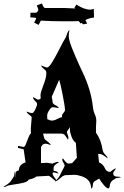

<svg xmlns="http://www.w3.org/2000/svg" viewBox="-100 -1070 730 1129"><path d="M358.4 -945.8 317.4 -944.8H277.3Q203.1 -944.8 140.1 -948.7Q140.1 -947.3 127.4 -923.8L100.6 -937Q112.3 -958 113.3 -962.9Q109.4 -964.8 109.4 -964.8L102.5 -966.3L78.1 -967.8L79.6 -995.1H100.6Q113.3 -995.1 114.3 -996.1L121.6 -1002.9L125.5 -1010.7Q125.5 -1017.6 116.2 -1038.1L146.5 -1049.8Q153.3 -1032.2 157.2 -1027.6Q161.1 -1022.9 166.5 -1022.9H280.3Q291 -1022.9 312.7 -1021.5Q334.5 -1020 344.2 -1020Q339.8 -1021.5 337.4 -1023.9L349.1 -1043Q395.5 -1013.2 431.2 -1013.2Q437.5 -1013.2 451.2 -1018.1L453.1 -966.8Q428.2 -965.3 402.3 -952.1L412.6 -931.2L388.2 -926.8L380.4 -936L375.5 -931.2L362.3 -945.8ZM567.4 -41Q572.8 -31.7 590.8 -31.2Q608.9 -30.8 610.4 -27.8Q610.4 -25.9 597.7 -24.7Q585 -23.4 580.6 -21.5Q576.2 -19.5 574.2 -17.1Q572.3 -14.6 565.7 -12Q559.1 -9.3 553 0.2Q546.9 9.8 545.9 17.6Q544.4 38.1 537.1 38.1Q527.8 38.1 511.2 19Q494.6 0 483.4 -20L459 -5.9Q446.3 0.5 445.8 18.1Q445.3 35.6 436 39.1Q436 -14.6 381.3 -33.2Q356 -42 336.7 -42Q317.4 -42 283.2 -40L267.1 -33.2Q265.6 -32.7 256.8 -24.4Q232.4 -2.9 223.1 -2.9L227.1 -6.8H226.1Q224.1 -6.8 207.5 -21.5Q190.9 -36.1 185.1 -36.1L114.3 -32.2Q99.1 -19.5 69.3 -14.2Q62 -1 36.9 4.9Q11.7 10.7 -20 15.1Q-51.8 19.5 -61.3 24.7Q-70.8 29.8 -74.2 29.8Q-77.6 29.8 -79.6 28.8Q-52.7 13.2 -38.6 -2L-21 -27.8Q-17.1 -32.7 -15.4 -46.9Q-13.7 -61 -10.7 -64Q-12.7 -45.9 -12.7 -36.9Q-12.7 -27.8 -10.7 -25.9V-36.1Q-10.7 -66.9 11.2 -67.9Q11.2 -102.5 50.3 -115.2L39.1 -191.9L5.4 -200.2L6.3 -211.9Q33.7 -206.1 38.1 -206.1Q45.4 -206.1 52 -222.2Q58.6 -238.3 66.2 -258.8Q73.7 -279.3 82 -286.1Q81.1 -295.9 81.1 -314L86.4 -379.9Q86.4 -384.8 72 -395Q57.6 -405.3 57.1 -412.1V-414.1Q79.1 -404.8 88.1 -404.8Q97.2 -404.8 107.7 -427.2Q118.2 -449.7 118.2 -457.8Q118.2 -465.8 106.4 -476.6Q91.3 -491.2 95.2 -499Q119.6 -483.9 125.7 -483.9Q131.8 -483.9 139.2 -491.2Q138.2 -495.1 138.2 -510.5Q138.2 -525.9 155.3 -569.6Q172.4 -613.3 172.4 -638.2L171.4 -649.9Q171.4 -653.8 157.5 -665.3Q143.6 -676.8 143.1 -683.1V-685.1Q169.4 -672.9 176.3 -672.9Q188 -672.9 208.5 -707Q229 -741.2 252.2 -787.1Q275.4 -833 281 -840.3Q286.6 -847.7 290 -858.9Q300.8 -890.6 308.1 -894Q304.2 -871.1 304.2 -857.7Q304.2 -844.2 311.5 -820.1Q318.8 -795.9 342.3 -741.2Q365.7 -686.5 385.3 -646Q435.1 -542.5 446.3 -441.9Q448.7 -417 457.5 -397.9Q466.3 -378.9 466.3 -359.9L464.4 -320.8V-290Q494.6 -248 503.4 -188Q506.3 -172.9 519.3 -160.4Q532.2 -147.9 532.2 -141.1L533.2 -138.2Q501.5 -165 485.4 -165H477.1L482.4 -115.2Q506.8 -104.5 516.6 -81.1Q525.4 -59.1 548.3 -59.1Q549.3 -59.1 561 -69.1Q572.8 -79.1 582 -79.1Q565.4 -56.6 565.4 -51.3Q565.4 -45.9 567.4 -42ZM303.2 -107.9 309.1 -108.9 324.2 -110.8 352.1 -142.1 346.2 -230Q329.1 -242.2 320.1 -267.8Q311 -293.5 311 -305.7Q311 -317.9 311.5 -319.8Q312 -321.8 312 -323.2L297.4 -301.8Q293.5 -296.4 293.5 -292.5Q293.5 -288.6 297.9 -277.8Q302.2 -267.1 302.2 -259.5Q302.2 -252 299.3 -249Q285.2 -272.5 278.6 -278.3Q272 -284.2 262.2 -284.2H153.3L160.2 -256.8Q161.6 -251 179.4 -237.8Q197.3 -224.6 198.2 -216.8Q177.2 -225.1 167.7 -225.1Q158.2 -225.1 150.4 -219.2L141.1 -206.1V-110.8L178.2 -112.8L208 -107.9Q210.4 -107.9 221.4 -113Q232.4 -118.2 239.3 -118.2Q246.1 -118.2 248 -117.2Q229 -105.5 222.9 -99.4Q216.8 -93.3 215.3 -85.9V-75.2L214.4 -71.8Q214.4 -64.9 221.7 -64.5Q237.3 -63.5 244.1 -48.8Q222.2 -56.2 215.6 -56.2Q209 -56.2 209 -47.9Q211.4 -36.1 231.4 -11.2Q248.5 -29.3 252.9 -40Q257.3 -50.8 268.8 -71.8Q280.3 -92.8 280.3 -96.7Q280.3 -100.6 273.2 -112.8Q266.1 -125 266.1 -130.1Q266.1 -135.3 270 -139.2Q291 -107.9 303.2 -107.9ZM241.2 -435.1 212.4 -439.9Q202.1 -439.9 193.4 -427.7Q177.2 -405.8 177.2 -389.4Q177.2 -373 178.2 -369.1L200.2 -360.8Q218.8 -360.8 231.4 -367.9Q244.1 -375 250 -377L266.1 -381.8Q264.2 -385.7 264.2 -390.6Q264.2 -395.5 273.2 -406.2Q282.2 -417 282.2 -421.9Q282.2 -441.9 269 -509.5Q255.9 -577.1 248 -601.1L205.1 -502.9V-493.2Q207 -491.2 209 -473.1V-469.2Q210.9 -457 232.4 -448.2Q244.6 -439.9 245.1 -437Q245.1 -435.1 241.2 -435.1Z"/></svg>

Font: Eater
Style: Regular
Weight: 400
Version: Version 001.002